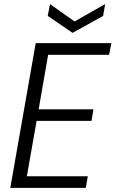

<svg xmlns="http://www.w3.org/2000/svg" viewBox="-20 -909 559 929"><path d="M519 -700.2 507.8 -644H212.9L167 -379.9H432.1L422.9 -324.2H157.2L109.9 -56.2H404.8L395 0H29.8L152.8 -700.2ZM340.8 -805.2 488.8 -889.2 479 -832 331.1 -750 210.9 -832 222.2 -889.2Z"/></svg>

Font: SVN-Poppins Light
Style: Italic
Weight: 300
Italic angle: -10°
Designer: Ninad Kale (Devanagari), Jonny Pinhorn (Latin)
Foundry: Indian Type Foundry
Version: Version 3.002 2017